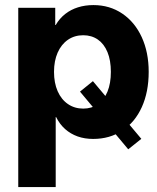

<svg xmlns="http://www.w3.org/2000/svg" viewBox="-20 -547 630 771"><path d="M547.5 10.5 494.9 52.5 301.2 -179.1 353.1 -221.1ZM53.3 -515.6H201.8V-446.5H203.6Q219.1 -473 241.9 -490.9Q264.6 -508.7 293.2 -517.6Q321.7 -526.6 355.3 -526.6Q420.2 -526.6 470.7 -492.6Q521.2 -458.6 549.2 -397.8Q577.1 -336.9 577.1 -258.4Q577.1 -178 549.6 -117.1Q522.1 -56.2 471.4 -22.6Q420.8 10.9 354.1 10.9Q320.1 10.9 291.8 0.9Q263.5 -9.2 241.5 -28.7Q219.5 -48.2 205.3 -77H203.7V204.1H53.3ZM425.2 -258.4Q425.2 -304.6 411.6 -337.6Q398 -370.7 373 -388.1Q347.9 -405.5 314.2 -405.5Q279.4 -405.5 252.8 -387.3Q226.2 -369 211.5 -335.7Q196.9 -302.4 196.9 -258.4Q196.9 -214.1 211.5 -180.7Q226.2 -147.4 252.8 -129.2Q279.4 -110.9 314.2 -110.9Q348.1 -110.9 373.1 -128.5Q398 -146 411.6 -179.1Q425.2 -212.2 425.2 -258.4Z"/></svg>

Font: Intratopia Thin
Style: Regular
Weight: 100
Designer: Rasmus Andersson
Foundry: rsms
Version: Version 3.000;Glyphs 3.2.3 (3260)